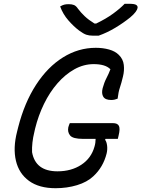

<svg xmlns="http://www.w3.org/2000/svg" viewBox="-20 -972 745 1012"><path d="M348 -323H575Q600 -323 607 -308Q614 -293 605 -257L601 -240H536L534 -235Q542 -225 544.5 -204.5Q547 -184 542 -163Q524 -91 472 -43Q439 -12 386 4Q333 20 273 20Q186 20 133 -18.5Q80 -57 64 -124.5Q48 -192 70 -278L76 -302Q109 -431 170 -525Q231 -619 312 -669.5Q393 -720 485 -720Q523 -720 555 -711Q587 -702 606 -683Q629 -661 632.5 -630Q636 -599 628 -568Q620 -534 612 -510.5Q604 -487 600 -452Q593 -449 584.5 -447Q576 -445 566 -445Q535 -445 524.5 -462Q514 -479 521 -507Q529 -537 541 -560Q553 -583 562 -607Q548 -621 526 -627.5Q504 -634 474 -634Q421 -634 372.5 -607Q324 -580 283 -533Q242 -486 212 -424.5Q182 -363 165 -294L161 -276Q154 -248 151 -221Q148 -194 149 -170Q167 -69 283 -69Q356 -69 408.5 -103.5Q461 -138 478 -199Q481 -209 482.5 -219.5Q484 -230 484 -240H418Q364 -240 349.5 -258Q335 -276 340 -301Q342 -308 344 -313.5Q346 -319 348 -323ZM500 -784H469Q450 -784 435 -789Q420 -794 397 -811Q369 -832 340.5 -864.5Q312 -897 297 -938Q309 -945 318.5 -947.5Q328 -950 342 -950Q359 -950 370 -945.5Q381 -941 391 -926Q406 -906 426.5 -886.5Q447 -867 478 -848H487Q539 -873 576 -900Q613 -927 637 -952H662Q689 -952 698 -946Q707 -940 705 -930Q704 -922 695 -909.5Q686 -897 666 -880Q630 -851 587.5 -825.5Q545 -800 500 -784Z"/></svg>

Font: Recursive Sn Csl St
Style: Italic
Weight: 400
Italic angle: -15°
Version: Version 1.079;hotconv 1.0.112;makeotfexe 2.5.65598; ttfautoh